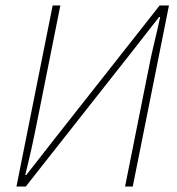

<svg xmlns="http://www.w3.org/2000/svg" viewBox="-20 -680 646 700"><path d="M40 0 172 -660H200L114 -230Q105 -184 94.5 -137Q84 -90 72 -42H76Q101 -74 126 -106Q151 -138 176 -170L562 -660H596L464 0H436L522 -430Q531 -477 542.5 -524.5Q554 -572 564 -618H560Q535 -586 510 -554Q485 -522 460 -490L74 0Z"/></svg>

Font: Source Sans 3
Style: Italic
Weight: 200
Italic angle: -11°
Designer: Paul D. Hunt
Foundry: Adobe
Version: Version 3.046;hotconv 1.0.118;makeotfexe 2.5.65603